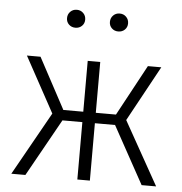

<svg xmlns="http://www.w3.org/2000/svg" viewBox="-53 -792 799 843"><g transform="rotate(5 347.0 -371.0)"><path d="M374 -252.9V0H318.8V-252.9H231L89.8 0H27.8L184.1 -278.8L50.8 -522.9H110.8L231 -298.8H318.8V-522.9H374V-298.8H462.9L584 -522.9H643.1L509.8 -278.8L666 0H602.1L462.9 -252.9ZM412.4 -730.7Q423.8 -742.2 440.9 -742.2Q458 -742.2 469.5 -730.7Q481 -719.2 481 -702.1Q481 -685.1 469.5 -674.1Q458 -663.1 440.9 -663.1Q423.8 -663.1 412.4 -674.1Q400.9 -685.1 400.9 -702.1Q400.9 -719.2 412.4 -730.7ZM223.4 -730.7Q234.9 -742.2 252 -742.2Q269 -742.2 280.5 -730.7Q292 -719.2 292 -702.1Q292 -685.1 280.5 -674.1Q269 -663.1 252 -663.1Q234.9 -663.1 223.4 -674.1Q211.9 -685.1 211.9 -702.1Q211.9 -719.2 223.4 -730.7Z"/></g></svg>

Font: FiraSans-Light
Style: Regular
Weight: 300
Designer: Carrois Corporate & Edenspiekermann AG
Foundry: Carrois Corporate GbR & Edenspiekermann AG
Version: Version 3.106;PS 003.106;hotconv 1.0.70;makeotf.lib2.5.58329